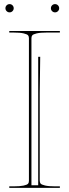

<svg xmlns="http://www.w3.org/2000/svg" viewBox="-20 -910 335 930"><path d="M165 -634.8H174.8Q172.4 -499.5 172.4 -459.5V-35.2Q172.4 -26.4 176.5 -21Q180.7 -15.6 198 -11.5Q215.3 -7.3 247.6 -7.3H270V0H24.9V-7.3H44.9Q76.7 -7.3 93.8 -11Q110.8 -14.6 115.5 -19.8Q120.1 -24.9 120.1 -33.7V-725.1Q120.1 -733.9 116 -739Q111.8 -744.1 94.5 -748.3Q77.1 -752.4 44.9 -752.4H24.9V-759.8H270V-752.4H207.5Q175.3 -752.4 158 -748.3Q140.6 -744.1 136.5 -739Q132.3 -733.9 132.3 -725.1V-12.7H165ZM12.2 -856Q6.3 -861.8 6.3 -870.1Q6.3 -878.4 12.2 -884.3Q18.1 -890.1 26.4 -890.1Q34.7 -890.1 40.5 -884.3Q46.4 -878.4 46.4 -870.1Q46.4 -861.8 40.5 -856Q34.7 -850.1 26.4 -850.1Q18.1 -850.1 12.2 -856ZM232.4 -856Q226.6 -861.8 226.6 -870.1Q226.6 -878.4 232.4 -884.3Q238.3 -890.1 246.6 -890.1Q254.9 -890.1 260.7 -884.3Q266.6 -878.4 266.6 -870.1Q266.6 -861.8 260.7 -856Q254.9 -850.1 246.6 -850.1Q238.3 -850.1 232.4 -856Z"/></svg>

Font: ZnikomitNo25
Style: Regular
Weight: 100
Designer: gluk
Foundry: gluk
Version: Version 0.56